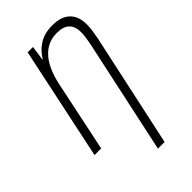

<svg xmlns="http://www.w3.org/2000/svg" viewBox="-285 -814 1143 1143"><g transform="rotate(-45 286.5 -242.0)"><path d="M481 -481Q486 -507 489.5 -529.5Q493 -552 493 -574Q493 -622 467.5 -647.5Q442 -673 387 -673Q310 -673 258 -616.5Q206 -560 182 -449L88 0H32L183 -714H228L215 -622H218Q243 -666 288 -695Q333 -724 401 -724Q474 -724 512 -687.5Q550 -651 550 -582Q550 -559 546 -531.5Q542 -504 537 -478L382 240H326Z"/></g></svg>

Font: Noto Sans SemiCondensed Light
Style: Italic
Weight: 300
Width: 4
Italic angle: -12°
Designer: Monotype Design Team
Foundry: Monotype Imaging Inc.
Version: Version 2.013; ttfautohint (v1.8.4.7-5d5b)